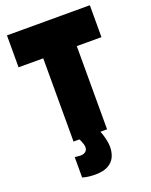

<svg xmlns="http://www.w3.org/2000/svg" viewBox="-167 -789 864 1097"><g transform="rotate(-20 265.0 -240.0)"><path d="M141 86Q153 87 161 88Q169 89 176 89Q194 89 206 80Q218 71 218 53Q218 45 215 34.5Q212 24 207 12.5Q202 1 196 -7H325Q331 4 337 23Q343 42 347 62.5Q351 83 351 99Q351 133 338.5 160Q326 187 297 203.5Q268 220 218 220Q200 220 181 218Q162 216 141 210ZM519 -506H369V0H165V-506H15V-700H519Z"/></g></svg>

Font: Georama SemiCondensed Black
Style: Regular
Weight: 900
Width: 4
Designer: Jean-Baptiste Levee
Foundry: Production Type
Version: Version 1.001